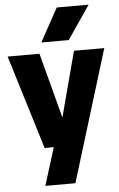

<svg xmlns="http://www.w3.org/2000/svg" viewBox="-69 -852 695 1117"><g transform="rotate(-5 278.0 -294.0)"><path d="M164.5 0 -3.5 -548.5H182.5L283 -167.5L384 -548.5H561L325 220H149.5L218 0ZM199 -613 306 -808H492L359 -613Z"/></g></svg>

Font: Encode Sans SmCnd XBd
Style: Regular
Weight: 800
Width: 4
Designer: Multiple Designers
Foundry: Impallari Type
Version: Version 3.002; ttfautohint (v1.8.3) -l 8 -r 50 -G 200 -x 14 